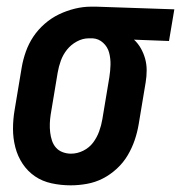

<svg xmlns="http://www.w3.org/2000/svg" viewBox="-20 -548 543 576"><path d="M192 8Q163 8 135 2Q107 -4 85 -19Q63 -34 48 -56.5Q33 -79 26 -106Q19 -133 19 -161.5Q19 -190 24 -219L45 -345Q49 -369 57.5 -393Q66 -417 80 -438Q94 -459 114 -476.5Q134 -494 157 -505Q180 -516 204.5 -522Q229 -528 253 -528H269L503 -520L487 -425L382 -429Q394 -418 402.5 -403Q411 -388 415.5 -371.5Q420 -355 420 -337Q420 -319 417 -301L396 -175Q392 -151 384 -127.5Q376 -104 363 -82Q350 -60 330.5 -42Q311 -24 288.5 -12.5Q266 -1 241 3.5Q216 8 192 8ZM193 -87Q212 -87 230 -96Q248 -105 259.5 -120.5Q271 -136 277.5 -154Q284 -172 287 -190L308 -316Q311 -335 311.5 -353.5Q312 -372 307.5 -389.5Q303 -407 289.5 -419.5Q276 -432 258 -433H246Q228 -433 210.5 -423.5Q193 -414 181 -399Q169 -384 162.5 -366Q156 -348 153 -330L132 -204Q130 -191 129.5 -177.5Q129 -164 130.5 -151Q132 -138 136 -126Q140 -114 148 -105Q156 -96 168 -91.5Q180 -87 193 -87Z"/></svg>

Font: Iosevka QP
Style: Bold Italic
Weight: 700
Italic angle: -9°
Designer: Belleve Invis
Foundry: Belleve Invis
Version: Version 20.0.0; ttfautohint (v1.8.4)